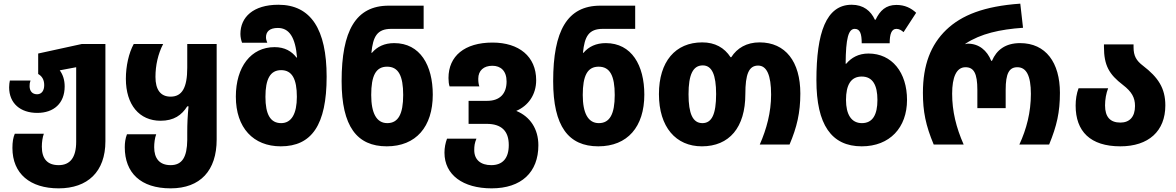

<svg xmlns="http://www.w3.org/2000/svg" viewBox="-20 -791 6438 1051"><path d="M301 240C459 240 557 150 557 -18V-550H427L189 -498V-386C208 -375 222 -357 222 -325C222 -295 208 -275 183 -275C158 -275 142 -291 142 -320C142 -331 143 -339 147 -350H34C32 -340 30 -328 30 -313C30 -225 92 -173 184 -173C274 -173 334 -225 334 -318C334 -352 325 -382 307 -406L397 -423V-15C397 71 364 113 301 113C241 113 209 80 209 12C209 -13 213 -40 220 -59H61C52 -38 48 -14 48 19C48 160 145 240 301 240Z M914 240C1077 240 1166 142 1166 -27V-550H1005V-420C1005 -310 976 -262 914 -262C858 -262 831 -301 831 -370C831 -433 845 -496 873 -550H712C685 -501 669 -429 669 -360C669 -217 743 -130 859 -130C932 -130 975 -161 1005 -209H1012C1007 -157 1005 -114 1005 -67V-25C1004 69 977 113 914 113C853 113 824 76 824 15C824 -7 827 -35 835 -56H675C666 -33 663 -9 663 15C663 155 750 240 914 240Z M1517 10C1686 10 1768 -107 1768 -371C1768 -630 1682 -765 1504 -765C1366 -765 1296 -697 1296 -605C1296 -588 1300 -571 1305 -557H1443C1439 -567 1436 -577 1436 -587C1436 -617 1455 -638 1501 -638C1563 -638 1597 -587 1606 -476H1603C1577 -510 1539 -533 1483 -533C1354 -533 1271 -425 1271 -262C1271 -91 1367 10 1517 10ZM1519 -117C1460 -117 1433 -165 1433 -261C1433 -358 1459 -407 1519 -407C1579 -407 1605 -358 1605 -261C1605 -169 1576 -117 1519 -117Z M2097 10C2257 10 2349 -97 2349 -273C2349 -433 2280 -555 2138 -555C2085 -555 2045 -536 2016 -502H2013C2022 -591 2044 -633 2122 -633H2299V-760H2108C1927 -760 1850 -622 1850 -347C1850 -99 1934 10 2097 10ZM2100 -117C2041 -117 2012 -172 2012 -271C2012 -376 2037 -426 2099 -426C2161 -426 2187 -376 2187 -271C2187 -167 2160 -117 2100 -117Z M2671 240C2834 240 2927 152 2927 4C2927 -85 2882 -153 2806 -184C2872 -212 2915 -273 2915 -352C2915 -482 2821 -558 2676 -558C2523 -558 2435 -484 2435 -364C2435 -345 2437 -330 2441 -318H2604C2600 -329 2598 -342 2598 -360C2598 -405 2628 -431 2675 -431C2721 -431 2753 -403 2753 -345C2753 -278 2716 -239 2647 -239H2545V-113H2644C2726 -113 2765 -73 2765 3C2765 77 2730 113 2669 113C2612 113 2576 84 2576 31C2576 8 2578 -8 2588 -32H2427C2418 -8 2413 18 2413 45C2413 166 2514 240 2671 240Z M3255 10C3415 10 3507 -97 3507 -273C3507 -433 3438 -555 3296 -555C3243 -555 3203 -536 3174 -502H3171C3180 -591 3202 -633 3280 -633H3457V-760H3266C3085 -760 3008 -622 3008 -347C3008 -99 3092 10 3255 10ZM3258 -117C3199 -117 3170 -172 3170 -271C3170 -376 3195 -426 3257 -426C3319 -426 3345 -376 3345 -271C3345 -167 3318 -117 3258 -117Z M3822 10C3972 10 4060 -93 4060 -276C4060 -385 4079 -432 4130 -432C4177 -432 4201 -380 4201 -273C4201 -176 4176 -84 4139 0H4302C4342 -94 4361 -174 4361 -279C4361 -453 4280 -559 4138 -559C4067 -559 4015 -528 3983 -478H3979C3945 -530 3894 -559 3824 -559C3677 -559 3587 -454 3587 -276C3587 -95 3680 10 3822 10ZM3825 -117C3772 -117 3749 -169 3749 -275C3749 -382 3773 -433 3827 -433C3877 -433 3900 -382 3900 -276C3900 -165 3876 -117 3825 -117Z M4697 10C4851 10 4945 -93 4945 -244C4945 -394 4863 -498 4734 -498C4679 -498 4640 -475 4612 -442H4609C4610 -581 4624 -633 4659 -633C4688 -633 4697 -606 4697 -554H4850C4850 -604 4860 -633 4887 -633C4902 -633 4915 -625 4926 -615L4995 -721C4967 -747 4933 -764 4887 -764C4829 -764 4797 -733 4773 -683H4769C4747 -731 4707 -765 4642 -765C4502 -765 4449 -611 4449 -352C4449 -109 4531 10 4697 10ZM4698 -117C4640 -117 4611 -165 4611 -244C4611 -325 4637 -372 4697 -372C4757 -372 4783 -325 4783 -244C4783 -163 4757 -117 4698 -117Z M5091 0H5255C5214 -93 5192 -182 5192 -278C5192 -368 5215 -423 5265 -423C5311 -423 5330 -389 5330 -299V-199H5485V-299C5485 -389 5504 -423 5549 -423C5598 -423 5623 -377 5623 -277C5623 -176 5599 -84 5560 0H5723C5765 -102 5782 -177 5782 -283C5782 -448 5705 -555 5564 -555C5483 -555 5435 -517 5410 -458H5406C5383 -515 5339 -552 5278 -552C5273 -552 5269 -551 5265 -549V-552C5349 -607 5453 -630 5580 -639L5565 -771C5366 -757 5244 -708 5160 -628C5075 -546 5032 -436 5032 -283C5032 -181 5047 -105 5091 0Z M6113 10C6267 10 6359 -73 6359 -214C6359 -309 6319 -368 6237 -431C6200 -459 6185 -485 6185 -533V-548H6023V-535C6023 -433 6051 -384 6127 -326C6175 -289 6193 -257 6193 -211C6193 -151 6163 -120 6113 -120C6057 -120 6029 -151 6029 -214C6029 -246 6035 -281 6046 -308H5884C5873 -279 5868 -246 5868 -213C5868 -72 5948 10 6113 10Z"/></svg>

Font: Noto Sans Georgian SemiCondensed Extra
Style: Regular
Weight: 800
Width: 4
Designer: Monotype Design Team
Foundry: Monotype Imaging Inc.
Version: Version 1.901